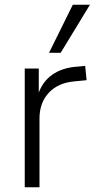

<svg xmlns="http://www.w3.org/2000/svg" viewBox="-20 -787 398 807"><path d="M84 0V-499H143V-384H138Q156 -442 199 -472.5Q242 -503 306 -507L338 -510L344 -450L293 -445Q224 -439 185 -397Q146 -355 146 -289V0ZM186 -565 286 -767H358L235 -565Z"/></svg>

Font: Nunitoga
Style: Light
Weight: 300
Designer: Vernon Adams
Foundry: Vernon Adams
Version: Version 1.0